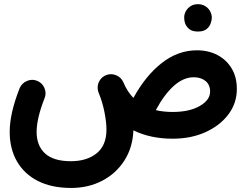

<svg xmlns="http://www.w3.org/2000/svg" viewBox="-20 -614 1192 929"><path d="M26.9 23.9Q26.9 -64.9 74.7 -186.5Q85 -211.4 110.1 -222.2Q135.3 -232.9 159.2 -223.1Q184.1 -213.4 194.8 -188.5Q205.6 -163.6 195.8 -139.2Q157.2 -41 157.2 23.9Q157.2 91.3 198.2 128.7Q239.3 166 322.8 166Q399.9 166 447.5 127.9Q495.1 89.8 495.1 12.7Q495.1 -22 485.6 -70.8Q476.1 -119.6 457 -166Q454.1 -173.3 453.1 -180.7Q453.1 -180.7 453.1 -181.2Q453.1 -181.2 453.1 -181.6Q450.2 -203.1 460.9 -222.2Q471.7 -241.2 492.2 -250Q516.6 -260.3 541.7 -250Q566.9 -239.7 577.1 -215.3Q595.7 -170.9 625.5 -140.1Q684.1 -247.6 762.7 -309.1Q841.3 -370.6 932.6 -370.6Q988.8 -370.6 1032.2 -347.7Q1075.7 -324.7 1100.8 -283Q1126 -241.2 1126 -183.6Q1126 -114.7 1085 -60.3Q1043.9 -5.9 973.9 25.6Q903.8 57.1 815.4 57.1Q707.5 57.1 625.5 16.6Q622.1 100.1 581.8 162.8Q541.5 225.6 474.6 260.5Q407.7 295.4 324.2 295.4Q230 295.4 163.6 261.7Q97.2 228 62 166.7Q26.9 105.5 26.9 23.9ZM917.5 -240.2Q867.7 -240.2 821 -198.5Q774.4 -156.7 733.9 -81.1Q771 -72.3 815.4 -72.3Q896.5 -72.3 946.5 -101.1Q996.6 -129.9 996.6 -170.9Q996.6 -204.1 974.4 -222.2Q952.1 -240.2 917.5 -240.2ZM871.1 -529.3Q871.1 -554.2 889.6 -574Q908.2 -593.8 937 -593.8Q957.5 -593.8 971.9 -585Q986.3 -576.2 994.6 -563.5Q1004.9 -545.9 1004.9 -528.8Q1004.9 -515.6 999 -499.8Q993.2 -483.9 978.8 -472.7Q964.4 -461.4 937.5 -461.4Q910.2 -461.4 896 -473.1Q881.8 -484.9 876 -500Q871.1 -513.2 871.1 -529.3Z"/></svg>

Font: Mikhak-DS2-FD Bold
Style: Regular
Weight: 700
Designer: Amin Abedi
Version: Version 3.4